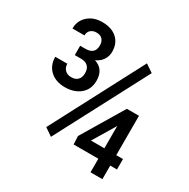

<svg xmlns="http://www.w3.org/2000/svg" viewBox="-161 -864 995 1011"><g transform="rotate(30 336.5 -358.0)"><path d="M245.1 -57.6 198.2 -89.8 489.7 -645.5 537.1 -613.3ZM437.5 -146H519V-282.2L514.2 -273.4ZM591.3 -146H632.3V-82.5H591.3V0H519V-82.5H368.7L366.2 -132.3L517.6 -385.3H591.3ZM138.7 -549.8H170.9Q228 -549.8 228 -603Q228 -624.5 216.3 -638.9Q204.6 -653.3 178.7 -653.3Q158.2 -653.3 144.5 -641.4Q130.9 -629.4 130.9 -608.4H58.1Q58.1 -655.8 91.8 -686Q125.5 -716.3 177.7 -716.3Q235.4 -716.3 268.1 -686.8Q300.8 -657.2 300.8 -606.4Q300.8 -579.6 286.4 -557.4Q272 -535.2 244.6 -522.9Q305.7 -503.4 305.7 -433.1Q305.7 -380.4 269.5 -350.3Q233.4 -320.3 177.2 -320.3Q121.6 -320.3 87.9 -351.3Q54.2 -382.3 54.2 -434.1H127.4Q127.4 -412.1 141.4 -397.5Q155.3 -382.8 180.2 -382.8Q206.5 -382.8 220 -397.5Q233.4 -412.1 233.4 -437Q233.4 -492.7 175.3 -493.2H138.7Z"/></g></svg>

Font: MAUL Condensed
Style: Condensed Regular
Weight: 400
Designer: MAUL
Version: Version 1.0; 2020; ttfautohint (v1.8.3)